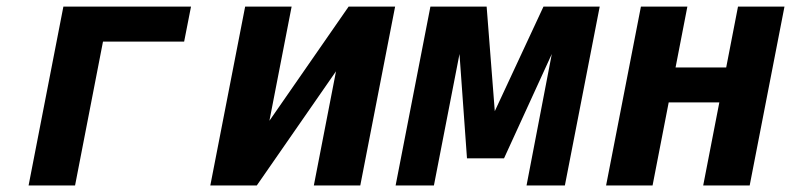

<svg xmlns="http://www.w3.org/2000/svg" viewBox="-20 -567 2448 587"><path d="M67.4 0H209.5L294.9 -439.9H543L564 -546.9H173.8Z M623 0H765.1L1007.3 -349.1L939.5 0H1081.5L1188 -546.9H1045.9L803.7 -197.8L871.6 -546.9H729.5Z M1189.5 0H1306.6L1384.8 -401.9L1407.7 -83H1521L1667 -401.9L1589.8 0H1707L1813.5 -546.9H1641.6L1492.7 -227.1L1467.8 -546.9H1295.9Z M1833 0H1975.1L2024.4 -253.9H2179.2L2129.9 0H2272L2378.4 -546.9H2236.3L2200.2 -360.8H2045.4L2081.5 -546.9H1939.5Z"/></svg>

Font: Hack
Style: Bold Oblique
Weight: 700
Italic angle: -12°
Monospace: yes
Designer: Christopher Simpkins
Foundry: Christopher Simpkins
Version: Version 2.010